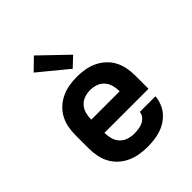

<svg xmlns="http://www.w3.org/2000/svg" viewBox="-216 -898 1032 1032"><g transform="rotate(-45 300.0 -382.0)"><path d="M303 8Q273 8 243 3Q213 -2 185.5 -14.5Q158 -27 135.5 -47.5Q113 -68 99 -94Q85 -120 79 -150Q73 -180 73 -210V-310Q73 -340 78.5 -369.5Q84 -399 98 -425.5Q112 -452 134.5 -472.5Q157 -493 184 -505.5Q211 -518 240.5 -523Q270 -528 300 -528Q330 -528 359.5 -523Q389 -518 416 -505.5Q443 -493 465.5 -472.5Q488 -452 502 -425.5Q516 -399 521.5 -369.5Q527 -340 527 -310V-210H192Q192 -187 198 -164.5Q204 -142 219.5 -125Q235 -108 257.5 -100.5Q280 -93 303 -93Q319 -93 336 -95.5Q353 -98 368 -105Q383 -112 394 -125.5Q405 -139 406 -155H525Q523 -130 513.5 -105.5Q504 -81 487.5 -61.5Q471 -42 449.5 -28Q428 -14 403.5 -6Q379 2 353.5 5Q328 8 303 8ZM192 -310H408Q408 -333 402 -355.5Q396 -378 381 -395Q366 -412 344.5 -419.5Q323 -427 300 -427Q277 -427 255.5 -419.5Q234 -412 219 -395Q204 -378 198 -355.5Q192 -333 192 -310ZM315 -574 152 -708 218 -772 370 -626Z"/></g></svg>

Font: Iosevka SS04 Extended
Style: Bold
Weight: 700
Width: 7
Monospace: yes
Designer: Belleve Invis
Foundry: Belleve Invis
Version: Version 19.0.0; ttfautohint (v1.8.4)